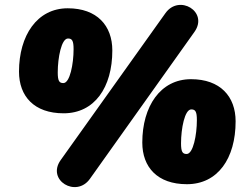

<svg xmlns="http://www.w3.org/2000/svg" viewBox="-20 -744 1014 788"><path d="M349 -10 778 -613C837 -696 715 -769 659 -690L229 -87C170 -4 293 69 349 -10ZM241 -279C368 -279 441 -385 441 -537C441 -639 378 -710 258 -710C132 -710 58 -598 58 -450C58 -349 120 -279 241 -279ZM240 -403C223 -403 217 -412 217 -447C217 -507 232 -586 259 -586C276 -586 282 -577 282 -542C282 -482 267 -403 240 -403ZM747 12C874 12 947 -94 947 -246C947 -348 884 -419 764 -419C638 -419 564 -307 564 -159C564 -58 626 12 747 12ZM746 -112C729 -112 723 -121 723 -156C723 -216 738 -295 765 -295C782 -295 788 -286 788 -251C788 -191 773 -112 746 -112Z"/></svg>

Font: SN Pro Black
Style: Italic
Weight: 900
Italic angle: -9°
Designer: Tobias Whetton
Foundry: Supernotes
Version: Version 1.001;Glyphs 3.2 (3249)